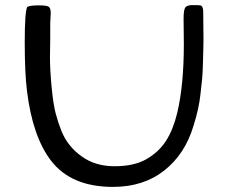

<svg xmlns="http://www.w3.org/2000/svg" viewBox="-20 -721 895 753"><path d="M777 -675 778 -566Q778 -549 777.5 -533.5Q777 -518 776 -476Q775 -434 772.5 -409Q770 -384 766 -350Q760 -294 739 -228Q706 -117 624.5 -52.5Q543 12 423 12Q259 12 180 -91Q108 -185 86 -363Q77 -433 77 -555Q77 -677 87 -694Q98 -700 131.5 -700Q165 -700 172 -694Q179 -688 179 -669L177 -630Q177 -616 177 -596.5Q177 -577 177 -568L176 -496Q176 -447 182.5 -379Q189 -311 198.5 -275.5Q208 -240 220.5 -208.5Q233 -177 253.5 -151.5Q274 -126 300 -108Q353 -69 429.5 -69Q506 -69 554.5 -97Q603 -125 631 -168.5Q659 -212 675 -278Q701 -387 701 -548L700 -647Q700 -682 706.5 -691.5Q713 -701 736.5 -701Q760 -701 765 -700Q777 -698 777 -675Z"/></svg>

Font: Cagliostro
Style: Regular
Weight: 400
Designer: Matthew Desmond
Foundry: Matthew Desmond
Version: Version